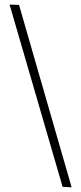

<svg xmlns="http://www.w3.org/2000/svg" viewBox="-20 -627 346 822"><path d="M248 172.9 286.6 174.8 61.5 -606 21 -607.4Z"/></svg>

Font: Neuton ExtraLight
Style: Regular
Weight: 275
Designer: Brian M Zick
Foundry: Brian M Zick
Version: Version 1.560